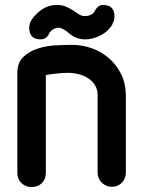

<svg xmlns="http://www.w3.org/2000/svg" viewBox="-20 -744 582 775"><path d="M209 -724Q231 -724 246.5 -717Q262 -710 275 -702L299 -686Q310 -679 323 -679Q335 -679 347 -684.5Q359 -690 365 -704Q377 -724 396 -724Q442 -724 442 -677Q442 -669 440 -661.5Q438 -654 433 -646H434Q417 -617 385.5 -601Q354 -585 324 -585Q286 -585 257 -611Q236 -629 220 -632Q205 -633 192.5 -624.5Q180 -616 174 -600Q162 -585 144 -585Q98 -585 98 -632Q98 -640 100 -647.5Q102 -655 107 -663Q123 -688 149.5 -706Q176 -724 209 -724ZM165 -46Q165 -21 149 -5Q133 11 108 11Q83 11 66.5 -5Q50 -21 50 -46V-449Q50 -491 74 -514Q98 -537 132.5 -548Q167 -559 205 -561Q243 -563 270 -563Q313 -563 352.5 -548.5Q392 -534 422 -507Q452 -480 470 -442.5Q488 -405 488 -360V-48Q488 -23 472 -6.5Q456 10 431 10Q408 10 391 -6.5Q374 -23 374 -48V-360Q374 -383 363.5 -400Q353 -417 336 -428Q319 -439 297.5 -444.5Q276 -450 254 -450Q233 -450 207 -447Q181 -444 165 -441Z"/></svg>

Font: VDS
Style: Bold
Weight: 700
Designer: artmaker
Foundry: artmaker
Version: Version 1.000 2009 initial release